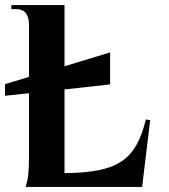

<svg xmlns="http://www.w3.org/2000/svg" viewBox="-31 -742 672 762"><path d="M71 0H533L565 -265L548 -268C508 -106 437 -57 225 -55V-387L406 -407V-534L225 -479V-722H14V-706H32C67 -706 84 -686 84 -642V-437L-11 -408V-362L84 -372V-118C84 -62 81 -34 71 0Z"/></svg>

Font: Sinistre
Style: Bold
Weight: 700
Designer: Jules Durand
Foundry: Collletttivo
Version: Version 69.420;Glyphs 3.2 (3217)